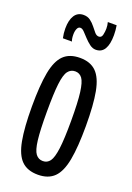

<svg xmlns="http://www.w3.org/2000/svg" viewBox="-145 -794 592 859"><g transform="rotate(20 151.5 -364.5)"><path d="M23 -268Q23 -369 34.5 -430Q46 -491 74 -518.5Q102 -546 152 -546Q201 -546 229 -518.5Q257 -491 268.5 -430Q280 -369 280 -268Q280 -168 268.5 -106.5Q257 -45 229 -17.5Q201 10 152 10Q102 10 74 -17.5Q46 -45 34.5 -106.5Q23 -168 23 -268ZM94 -268Q94 -181 99.5 -135Q105 -89 118 -72Q131 -55 152 -55Q173 -55 185.5 -72Q198 -89 204 -135Q210 -181 210 -268Q210 -356 204 -402Q198 -448 185.5 -465Q173 -482 152 -482Q131 -482 118 -465Q105 -448 99.5 -402Q94 -356 94 -268ZM49 -602Q44 -624 44 -647Q44 -687 58.5 -709.5Q73 -732 101 -732Q120 -732 133.5 -722Q147 -712 157.5 -698.5Q168 -685 177 -674.5Q186 -664 197 -664Q210 -664 213.5 -679.5Q217 -695 217 -709Q217 -725 213 -739H255Q259 -716 259 -693Q259 -650 245.5 -627Q232 -604 204 -604Q189 -604 175 -614.5Q161 -625 148.5 -638.5Q136 -652 126 -662.5Q116 -673 107 -673Q97 -673 92 -661.5Q87 -650 87 -634Q87 -614 92 -602Z"/></g></svg>

Font: Georama ExtraCondensed
Style: Regular
Weight: 400
Width: 2
Designer: Jean-Baptiste Levee
Foundry: Production Type
Version: Version 1.000